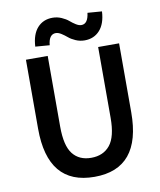

<svg xmlns="http://www.w3.org/2000/svg" viewBox="-93 -920 840 1005"><g transform="rotate(-10 327.5 -417.0)"><path d="M328.1 12.2Q80.1 12.2 80.1 -287.1V-653.8H195.8V-277.8Q195.8 -176.3 230.2 -132.6Q264.6 -88.9 328.1 -88.9Q392.6 -88.9 428.2 -132.8Q463.9 -176.8 463.9 -277.8V-653.8H575.2V-287.1Q575.2 12.2 328.1 12.2ZM400.9 -700.2Q376 -700.2 353.3 -710.2Q330.6 -720.2 316.7 -732.2Q302.7 -744.1 286.9 -754.2Q271 -764.2 257.8 -764.2Q221.2 -764.2 215.8 -707L140.1 -712.9Q143.6 -777.8 174.3 -812Q205.1 -846.2 254.9 -846.2Q279.8 -846.2 302.5 -836.2Q325.2 -826.2 339.1 -814.2Q353 -802.2 368.9 -792.2Q384.8 -782.2 397.9 -782.2Q433.1 -782.2 439.9 -839.8L516.1 -834Q512.7 -769 481.7 -734.6Q450.7 -700.2 400.9 -700.2Z"/></g></svg>

Font: Toshiba Sans Medium
Style: Regular
Weight: 500
Designer: Paul D. Hunt
Foundry: Toshiba Corporation
Version: Version 2.020;PS 2.0;hotconv 1.0.86;makeotf.lib2.5.63406